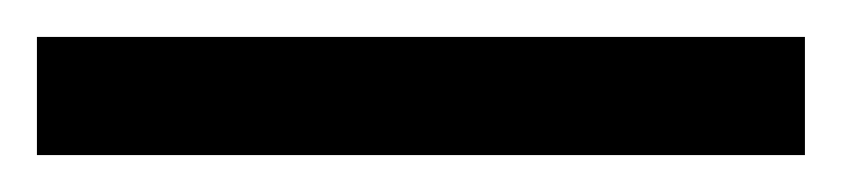

<svg xmlns="http://www.w3.org/2000/svg" viewBox="-22 70 456 104"><path d="M414 154V90H-2V154Z"/></svg>

Font: Noto Sans Sinhala UI SemiCondensed
Style: Regular
Weight: 400
Width: 4
Designer: Jelle Bosma - Monotype Design Team
Foundry: Monotype Imaging Inc.
Version: Version 2.006